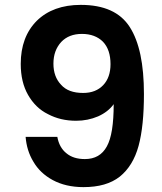

<svg xmlns="http://www.w3.org/2000/svg" viewBox="-20 -766 666 787"><path d="M215 -205C215 -205 85 -205 85 -205C85 -205 85 -205 85 -205C88 -168 98 -134 117 -103C135 -72 161 -47 196 -28C231 -9 273 1 322 1C322 1 322 1 322 1C385 1 434 -13 471 -42C507 -71 533 -113 548 -168C563 -223 570 -294 570 -381C570 -381 570 -381 570 -381C570 -503 551 -594 512 -655C473 -716 406 -746 311 -746C311 -746 311 -746 311 -746C235 -746 175 -724 131 -681C87 -637 65 -578 65 -504C65 -504 65 -504 65 -504C65 -454 75 -412 95 -377C115 -342 142 -315 177 -298C211 -280 249 -271 292 -271C292 -271 292 -271 292 -271C324 -271 354 -277 382 -289C409 -301 431 -318 446 -339C446 -339 446 -339 446 -339C446 -258 437 -200 418 -166C399 -131 369 -114 328 -114C328 -114 328 -114 328 -114C296 -114 271 -122 252 -138C233 -153 220 -176 215 -205ZM321 -385C321 -385 321 -385 321 -385C280 -385 250 -396 230 -419C209 -441 199 -470 199 -505C199 -505 199 -505 199 -505C199 -542 210 -571 231 -594C252 -616 280 -627 316 -627C316 -627 316 -627 316 -627C352 -627 381 -616 402 -595C423 -573 433 -542 433 -503C433 -503 433 -503 433 -503C433 -467 423 -438 403 -417C383 -396 356 -385 321 -385Z"/></svg>

Font: Girnar Poppins
Style: SemiBold
Weight: 500
Designer: Ninad Kale (Devanagari), Jonny Pinhorn (Latin)
Foundry: Indian Type Foundry
Version: ""